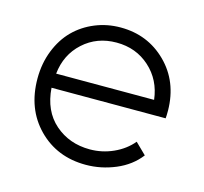

<svg xmlns="http://www.w3.org/2000/svg" viewBox="-80 -570 719 676"><g transform="rotate(15 280.0 -232.5)"><path d="M479 -68.8Q446.8 -26.9 394.3 -4.9Q341.8 17.1 286.1 17.1Q181.2 17.1 112.5 -52.7Q43.9 -122.6 43.9 -232.9Q43.9 -288.1 62.5 -335.2Q81.1 -382.3 113 -414.3Q145 -446.3 188.5 -464.1Q231.9 -481.9 280.8 -481.9Q379.9 -481.9 447.8 -414.8Q515.6 -347.7 517.1 -243.2Q517.1 -222.7 516.1 -213.9H100.1Q106 -130.9 158.4 -85Q210.9 -39.1 286.1 -39.1Q330.6 -39.1 371.3 -57.4Q412.1 -75.7 439 -107.9ZM103 -266.1H460Q451.7 -336.9 401.9 -381.8Q352.1 -426.8 280.8 -426.8Q209.5 -426.8 159.9 -381.8Q110.4 -336.9 103 -266.1Z"/></g></svg>

Font: Kreadon Light
Style: Regular
Weight: 300
Designer: kohakuno
Foundry: StudioGnu
Version: Version 1.000;Glyphs 3.1.2 (3151)